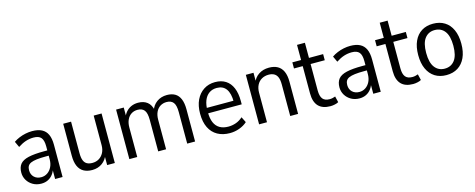

<svg xmlns="http://www.w3.org/2000/svg" viewBox="-32 -1223 4507 1821"><g transform="rotate(-15 2221.5 -313.0)"><path d="M210 8.9Q164.1 8.9 128.3 -11.5Q92.5 -32 71.9 -66.1Q51.4 -100.1 51.4 -140.7Q51.4 -192.5 76.2 -223.6Q101 -254.6 158.8 -268Q216.6 -281.3 313.4 -281.3H356.3V-229.6H317.7Q263 -229.6 226.3 -225.1Q189.6 -220.5 168.2 -210.9Q146.8 -201.3 137.6 -184.6Q128.4 -167.9 128.4 -143.4Q128.4 -101.7 155 -76Q181.5 -50.4 224.7 -50.4Q258.1 -50.4 285.3 -68.6Q312.6 -86.8 328.5 -119.2Q344.4 -151.5 344.4 -193.7V-322.9Q344.4 -381.1 322.4 -407Q300.4 -432.9 249.1 -432.9Q210.2 -432.9 172.7 -420.8Q135.1 -408.6 95.1 -382L68.4 -439.3Q93.1 -456.6 123.8 -469.3Q154.5 -482.1 187.4 -488.7Q220.2 -495.3 251.1 -495.3Q309.1 -495.3 346.1 -476.1Q383 -457 401.1 -417.7Q419.2 -378.4 419.2 -317.1V0H345.9V-111.4H354.5Q345.4 -74.3 325.1 -47.1Q304.7 -19.9 275.7 -5.5Q246.8 8.9 210 8.9Z M709.2 8.9Q659.8 8.9 625.4 -10.5Q590.9 -29.9 573.1 -70.3Q555.4 -110.8 555.4 -171.5V-486.3H632.7V-175.5Q632.7 -131.7 643.3 -105.1Q654 -78.6 675.4 -67.2Q696.7 -55.8 728.1 -55.8Q764.5 -55.8 792.9 -72.9Q821.2 -90 838 -121.4Q854.8 -152.9 854.8 -195.8V-486.3H932.2V0H856.8V-103.7H867Q849.3 -51.2 807.8 -21.2Q766.4 8.9 709.2 8.9Z M1074.8 0V-486.3H1150V-385.2H1140.3Q1151.7 -419.3 1173.1 -443.9Q1194.5 -468.5 1224.5 -481.9Q1254.5 -495.3 1292.1 -495.3Q1346.1 -495.3 1381.2 -468.2Q1416.2 -441.2 1428.4 -382.8H1417.4Q1433.3 -434.6 1475.4 -464.9Q1517.5 -495.3 1574.9 -495.3Q1621.8 -495.3 1654.3 -476.5Q1686.7 -457.6 1703.5 -417.7Q1720.3 -377.8 1720.3 -316.1V0H1642.9V-310Q1642.9 -377 1621 -404.4Q1599.1 -431.7 1554.9 -431.7Q1520 -431.7 1492.8 -414.8Q1465.6 -397.9 1450.5 -366Q1435.5 -334 1435.5 -290.4V0H1358.1V-310Q1358.1 -377 1336.2 -404.4Q1314.4 -431.7 1270.6 -431.7Q1235.2 -431.7 1208.8 -414.8Q1182.3 -397.9 1167.3 -366Q1152.2 -334 1152.2 -290.4V0Z M2062 8.9Q1991.8 8.9 1940.5 -19.9Q1889.2 -48.7 1861.7 -104.5Q1834.2 -160.3 1834.2 -241.9Q1834.2 -319.9 1861 -376.2Q1887.8 -432.6 1936 -463.9Q1984.2 -495.3 2047.8 -495.3Q2109.1 -495.3 2151.7 -467.8Q2194.3 -440.4 2216.4 -387.6Q2238.6 -334.8 2238.6 -259.7V-226.1H1893.3V-279.2H2187L2172 -265.6Q2172 -352.1 2141 -394.9Q2110.1 -437.7 2049.2 -437.7Q2004.7 -437.7 1973.3 -415.1Q1941.8 -392.5 1925.4 -350.8Q1909 -309.1 1909 -249.9V-239.3Q1909 -176 1926.4 -135.4Q1943.8 -94.8 1978.4 -74.6Q2012.9 -54.4 2062.9 -54.4Q2101.5 -54.4 2137.5 -67.1Q2173.6 -79.8 2205 -108L2232.3 -53.2Q2200 -23.9 2154.8 -7.5Q2109.7 8.9 2062 8.9Z M2348.8 0V-486.3H2424V-385.2H2414.3Q2432 -437.3 2475.1 -466.3Q2518.3 -495.3 2577 -495.3Q2626.9 -495.3 2661.2 -476.2Q2695.4 -457.2 2713.6 -417.5Q2731.7 -377.8 2731.7 -316.1V0H2654.4V-310Q2654.4 -354.7 2643.4 -381Q2632.4 -407.3 2610.4 -419.5Q2588.4 -431.7 2556.7 -431.7Q2519.3 -431.7 2489.3 -414.8Q2459.3 -397.9 2442.8 -366Q2426.2 -334 2426.2 -291.3V0Z M3048.3 8.9Q2969.9 8.9 2930.6 -33.1Q2891.2 -75.2 2891.2 -158.5V-426.3H2805.4V-486.3H2891.2V-635H2968.6V-486.3H3107.7V-426.3H2968.6V-166.3Q2968.6 -110 2989.9 -83.6Q3011.1 -57.2 3058.3 -57.2Q3073.9 -57.2 3088.2 -60.8Q3102.4 -64.5 3113.8 -68.5L3127.8 -9.4Q3115.6 -1.5 3092.5 3.7Q3069.4 8.9 3048.3 8.9Z M3334 8.9Q3288.1 8.9 3252.3 -11.5Q3216.5 -32 3195.9 -66.1Q3175.4 -100.1 3175.4 -140.7Q3175.4 -192.5 3200.2 -223.6Q3225 -254.6 3282.8 -268Q3340.6 -281.3 3437.4 -281.3H3480.3V-229.6H3441.7Q3387 -229.6 3350.3 -225.1Q3313.6 -220.5 3292.2 -210.9Q3270.8 -201.3 3261.6 -184.6Q3252.4 -167.9 3252.4 -143.4Q3252.4 -101.7 3279 -76Q3305.5 -50.4 3348.7 -50.4Q3382.1 -50.4 3409.3 -68.6Q3436.6 -86.8 3452.5 -119.2Q3468.4 -151.5 3468.4 -193.7V-322.9Q3468.4 -381.1 3446.4 -407Q3424.4 -432.9 3373.1 -432.9Q3334.2 -432.9 3296.7 -420.8Q3259.1 -408.6 3219.1 -382L3192.4 -439.3Q3217.1 -456.6 3247.8 -469.3Q3278.5 -482.1 3311.4 -488.7Q3344.2 -495.3 3375.1 -495.3Q3433.1 -495.3 3470.1 -476.1Q3507 -457 3525.1 -417.7Q3543.2 -378.4 3543.2 -317.1V0H3469.9V-111.4H3478.5Q3469.4 -74.3 3449.1 -47.1Q3428.7 -19.9 3399.7 -5.5Q3370.8 8.9 3334 8.9Z M3860.3 8.9Q3781.9 8.9 3742.6 -33.1Q3703.2 -75.2 3703.2 -158.5V-426.3H3617.4V-486.3H3703.2V-635H3780.6V-486.3H3919.7V-426.3H3780.6V-166.3Q3780.6 -110 3801.9 -83.6Q3823.1 -57.2 3870.3 -57.2Q3885.9 -57.2 3900.2 -60.8Q3914.4 -64.5 3925.8 -68.5L3939.8 -9.4Q3927.6 -1.5 3904.5 3.7Q3881.4 8.9 3860.3 8.9Z M4187.5 8.9Q4122.5 8.9 4075.2 -20.9Q4027.9 -50.8 4002.1 -107Q3976.2 -163.2 3976.2 -243.4Q3976.2 -323.6 4002.1 -380.1Q4027.9 -436.6 4075.2 -465.9Q4122.5 -495.3 4187.5 -495.3Q4253.2 -495.3 4300.6 -465.9Q4348 -436.6 4373.8 -380.1Q4399.7 -323.6 4399.7 -243.4Q4399.7 -163.2 4373.8 -107Q4348 -50.8 4300.6 -20.9Q4253.2 8.9 4187.5 8.9ZM4187.5 -54.4Q4249.9 -54.4 4285.6 -101.2Q4321.4 -148 4321.4 -243.9Q4321.4 -340.5 4285.6 -386.7Q4249.9 -432.9 4187.5 -432.9Q4126.6 -432.9 4090.5 -386.7Q4054.5 -340.5 4054.5 -243.9Q4054.5 -148 4090.5 -101.2Q4126.6 -54.4 4187.5 -54.4Z"/></g></svg>

Font: Nunito Sans 12pt ExtraLight SemiCondensed
Style: Regular
Weight: 200
Width: 4
Version: Version 3.101;gftools[0.9.27]